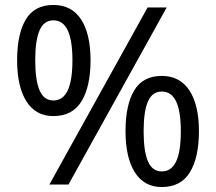

<svg xmlns="http://www.w3.org/2000/svg" viewBox="-20 -744 871 774"><path d="M195 -724Q269 -724 307 -665.5Q345 -607 345 -501Q345 -395 308.5 -335.5Q272 -276 195 -276Q124 -276 86.5 -335.5Q49 -395 49 -501Q49 -607 84 -665.5Q119 -724 195 -724ZM195 -662Q157 -662 139.5 -621.5Q122 -581 122 -501Q122 -421 139.5 -380Q157 -339 195 -339Q234 -339 253 -379.5Q272 -420 272 -501Q272 -581 253 -621.5Q234 -662 195 -662ZM652 -714 256 0H179L575 -714ZM632 -438Q705 -438 743.5 -379.5Q782 -321 782 -215Q782 -109 745.5 -49.5Q709 10 632 10Q561 10 523.5 -49.5Q486 -109 486 -215Q486 -321 521 -379.5Q556 -438 632 -438ZM632 -375Q594 -375 576.5 -335Q559 -295 559 -215Q559 -134 576.5 -93.5Q594 -53 632 -53Q671 -53 690 -93Q709 -133 709 -215Q709 -295 690 -335Q671 -375 632 -375Z"/></svg>

Font: uguzrati05
Style: Book
Weight: 400
Designer: Jelle Bosma - Monotype Design Team, Universal Thirst
Foundry: Monotype Imaging Inc.
Version: Version 2.106